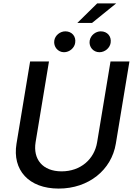

<svg xmlns="http://www.w3.org/2000/svg" viewBox="-20 -1085 778 1117"><path d="M622.9 -727.3 545.1 -257.8C529.1 -159.1 449.2 -88.1 338.4 -88.1C227.6 -88.1 171.2 -159.1 187.1 -257.8L264.9 -727.3H155.2L76 -248.9C50.8 -96.2 146.7 12.1 321.4 12.1C495.7 12.1 628.6 -96.2 653.8 -248.9L733 -727.3ZM295.8 -848.7C290.5 -812.9 317.1 -781.2 352.3 -781.2C384.9 -781.2 413 -806.5 417.3 -835.2C423.7 -873.2 398.4 -902.7 360.1 -902.7C330.3 -902.7 300.4 -880 295.8 -848.7ZM430 -951.7H515.6L655.9 -1065.3H545.5ZM501.8 -848.7C495.7 -811.8 523.1 -781.2 558.2 -781.2C591.3 -781.2 619 -806.5 623.6 -835.2C629.6 -873.2 604.8 -902.7 566.1 -902.7C536.6 -902.7 507.1 -880 501.8 -848.7Z"/></svg>

Font: Magic Ui Pro Medium
Style: Italic
Weight: 500
Italic angle: -9.39999°
Designer: Stefan Endress, Andreas Faust
Version: Version 1.000;FEAKit 1.0